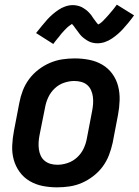

<svg xmlns="http://www.w3.org/2000/svg" viewBox="-20 -793 596 825"><path d="M225 12Q193 12 163 6Q133 0 107.5 -15Q82 -30 64.5 -54Q47 -78 39 -107Q31 -136 32.5 -168Q34 -200 40 -231L63 -351Q68 -378 78 -404Q88 -430 105 -453Q122 -476 145.5 -494Q169 -512 195 -523Q221 -534 247.5 -538Q274 -542 301 -542Q333 -542 363.5 -536Q394 -530 419.5 -515Q445 -500 462.5 -476Q480 -452 487.5 -423Q495 -394 494 -362Q493 -330 487 -299L464 -179Q458 -152 448 -126Q438 -100 421 -77Q404 -54 380.5 -36Q357 -18 331.5 -7Q306 4 279 8Q252 12 225 12ZM227 -85Q248 -85 270.5 -92.5Q293 -100 311 -116.5Q329 -133 339 -154Q349 -175 353 -197L376 -317Q379 -332 380 -347.5Q381 -363 379 -378Q377 -393 371 -406Q365 -419 354.5 -428Q344 -437 329.5 -441Q315 -445 299 -445Q278 -445 255.5 -437.5Q233 -430 215.5 -413.5Q198 -397 188 -376Q178 -355 174 -333L150 -213Q147 -198 146 -182.5Q145 -167 147 -152Q149 -137 155 -124Q161 -111 172 -102Q183 -93 197 -89Q211 -85 227 -85ZM209 -604 135 -651Q149 -668 160.5 -682.5Q172 -697 183 -709Q194 -721 205.5 -731Q217 -741 231 -750.5Q245 -760 261 -765.5Q277 -771 293 -771Q298 -771 302.5 -770.5Q307 -770 311.5 -769Q316 -768 321 -766.5Q326 -765 330 -763Q334 -761 338 -758.5Q342 -756 345.5 -753.5Q349 -751 353 -748Q357 -745 360 -741.5Q363 -738 366.5 -734.5Q370 -731 372.5 -727.5Q375 -724 377 -720.5Q379 -717 381.5 -714Q384 -711 387.5 -706Q391 -701 394 -697Q397 -693 400 -690Q403 -687 403 -685H398Q398 -686 402 -688Q406 -690 409.5 -692Q413 -694 416.5 -697.5Q420 -701 422 -702.5Q424 -704 425.5 -706Q427 -708 429 -710Q431 -712 433.5 -714.5Q436 -717 438 -719.5Q440 -722 442.5 -724.5Q445 -727 447.5 -730Q450 -733 452.5 -736Q455 -739 458 -742.5Q461 -746 464 -749.5Q467 -753 470 -757Q473 -761 476 -765Q479 -769 482 -773L556 -727Q543 -709 531 -694.5Q519 -680 508.5 -668.5Q498 -657 486.5 -647Q475 -637 461 -627.5Q447 -618 431 -612.5Q415 -607 399 -607Q394 -607 389 -607.5Q384 -608 379.5 -609Q375 -610 370.5 -611.5Q366 -613 362 -615Q358 -617 354 -619.5Q350 -622 346.5 -624.5Q343 -627 339 -630Q335 -633 331.5 -636.5Q328 -640 325 -643.5Q322 -647 319.5 -650.5Q317 -654 314.5 -657.5Q312 -661 309.5 -664Q307 -667 303.5 -672Q300 -677 297.5 -680.5Q295 -684 291.5 -687.5Q288 -691 288 -692Q289 -693 289 -693H290Q291 -693 292.5 -693Q294 -693 293 -692L289 -690Q286 -688 282.5 -685.5Q279 -683 275 -680Q271 -677 269.5 -675.5Q268 -674 266 -672Q264 -670 262 -668Q260 -666 257.5 -663.5Q255 -661 253 -658.5Q251 -656 248.5 -653.5Q246 -651 243.5 -648Q241 -645 238.5 -641.5Q236 -638 233.5 -635Q231 -632 227.5 -628Q224 -624 221.5 -620.5Q219 -617 215.5 -613Q212 -609 209 -604Z"/></svg>

Font: Lode Term
Style: Bold Italic
Weight: 700
Italic angle: -11°
Monospace: yes
Designer: Belleve Invis
Foundry: Belleve Invis
Version: Version 29.2.0